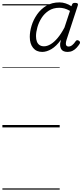

<svg xmlns="http://www.w3.org/2000/svg" viewBox="-20 -1065 689 1605"><path d="M333 -631Q284 -631 256.5 -665Q229 -699 229 -757Q229 -801 244 -850.5Q259 -900 290 -944.5Q321 -989 367.5 -1017Q414 -1045 478 -1045Q503 -1045 529 -1036.5Q555 -1028 577 -1013L582 -1026Q585 -1035 591 -1038Q597 -1041 608 -1041Q624 -1041 629 -1035Q634 -1029 630 -1018L536 -731Q531 -715 530.5 -702.5Q530 -690 535.5 -683Q541 -676 553 -676Q569 -676 584 -688Q599 -700 612 -720Q616 -726 622 -728.5Q628 -731 639 -725Q647 -720 648.5 -713.5Q650 -707 646 -699Q635 -682 620.5 -666Q606 -650 587 -640.5Q568 -631 546 -631Q509 -631 494.5 -650.5Q480 -670 483 -703Q485 -711 486.5 -718Q488 -725 489 -732Q451 -679 410.5 -655Q370 -631 333 -631ZM281 -763Q281 -736 288.5 -717Q296 -698 311 -688Q326 -678 348 -678Q374 -678 403 -695Q432 -712 461.5 -747Q491 -782 519 -835L565 -974Q539 -989 517.5 -994.5Q496 -1000 476 -1000Q425 -1000 388 -976Q351 -952 327.5 -915Q304 -878 292.5 -837Q281 -796 281 -763ZM0 510H479V520H0ZM0 -20H479V0H0ZM0 -505H479V-500H0ZM0 -1030H479V-1020H0Z"/></svg>

Font: Playwrite CO Guides
Style: Regular
Weight: 400
Designer: Veronika Burian, José Scaglione
Foundry: TypeTogether
Version: Version 1.003